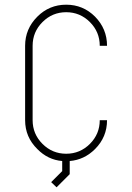

<svg xmlns="http://www.w3.org/2000/svg" viewBox="-20 -687 562 818"><path d="M245 -1Q184 -6 139 -52Q87 -103 87 -175V-492Q87 -564 139 -616Q190 -667 262 -667Q334 -667 385 -616Q436 -564 436 -492H405Q405 -551 363 -593Q321 -635 262 -635Q203 -635 161 -593Q119 -551 119 -492V-175Q119 -116 161 -74Q203 -32 262 -32Q321 -32 363 -74Q405 -116 405 -175H436Q436 -103 385 -52Q339 -6 277 -1V55L221 111L198 89L245 42Z"/></svg>

Font: Zector
Style: Regular
Weight: 400
Designer: GGBot
Version: 0.72